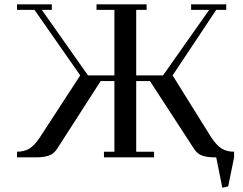

<svg xmlns="http://www.w3.org/2000/svg" viewBox="-20 -722 1114 881"><path d="M58.1 0V-25.9Q90.8 -25.9 114 -39.6Q137.2 -53.2 163.1 -91.8L348.1 -376L138.2 -676.8H58.1V-702.1H217.8V-676.8H171.9L383.8 -376H504.9V-676.8H422.9V-702.1H652.8V-676.8H605V-376H728L939.9 -676.8H856.9V-702.1H1018.1V-676.8H972.2L772 -376L949.2 -91.8Q975.1 -53.2 998.3 -39.6Q1021.5 -25.9 1054.2 -25.9V0L1026.9 133.8L1000 139.2L972.2 0H963.9Q930.7 0 907.5 -8.1Q884.3 -16.1 869.1 -41L668 -350.1H605V-25.9H687V0H457V-25.9H504.9V-350.1H441.9L243.2 -41Q228 -16.6 204.6 -8.3Q181.2 0 147.9 0Z"/></svg>

Font: Dehuti Alt
Style: Bold
Weight: 700
Version: Version 1.2